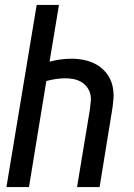

<svg xmlns="http://www.w3.org/2000/svg" viewBox="-20 -755 540 775"><path d="M6 0 128 -735H218L180 -506Q202 -512 224.5 -515Q247 -518 269 -518Q297 -518 323.5 -512Q350 -506 372.5 -492.5Q395 -479 411 -458Q427 -437 433.5 -411Q440 -385 438 -357Q436 -329 431 -301L382 0H291L343 -314Q345 -330 346.5 -347Q348 -364 343.5 -379Q339 -394 329 -406Q319 -418 305.5 -425.5Q292 -433 276 -436Q260 -439 243 -439Q224 -439 205 -436Q186 -433 167 -428L97 0Z"/></svg>

Font: Iosevka SS04 Medium Oblique
Style: Regular
Weight: 500
Italic angle: -9°
Monospace: yes
Designer: Belleve Invis
Foundry: Belleve Invis
Version: Version 19.0.0; ttfautohint (v1.8.4)